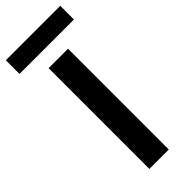

<svg xmlns="http://www.w3.org/2000/svg" viewBox="-354 -910 943 943"><g transform="rotate(-45 118.0 -438.0)"><path d="M50 0V-700H185V0ZM-71 -781V-876H307V-781Z"/></g></svg>

Font: DM Sans 36pt
Style: Bold
Weight: 700
Version: Version 4.004;gftools[0.9.30]